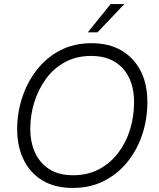

<svg xmlns="http://www.w3.org/2000/svg" viewBox="-20 -921 788 951"><path d="M340 10Q253 10 191.5 -26.5Q130 -63 97.5 -129Q65 -195 65 -282Q65 -362 90 -438Q115 -514 162.5 -575Q210 -636 278 -671.5Q346 -707 433 -707Q520 -707 581.5 -671Q643 -635 676.5 -570Q710 -505 710 -415Q710 -332 685 -256Q660 -180 612 -120Q564 -60 495.5 -25Q427 10 340 10ZM342 -53Q415 -53 471 -83Q527 -113 566 -164.5Q605 -216 624.5 -280.5Q644 -345 644 -415Q644 -521 588 -582.5Q532 -644 432 -644Q359 -644 302.5 -613.5Q246 -583 208 -531Q170 -479 150 -415Q130 -351 130 -284Q130 -215 154.5 -163Q179 -111 226 -82Q273 -53 342 -53ZM415 -761 528 -901H596L463 -761Z"/></svg>

Font: Hanken Grotesk Light
Style: Italic
Weight: 300
Italic angle: -8°
Designer: Alfredo Marco Pradil
Foundry: Hanken Design Co.
Version: Version 3.013